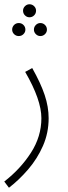

<svg xmlns="http://www.w3.org/2000/svg" viewBox="-35 -650 317 900"><path d="M7 230 -15 201Q61 142 110 66Q159 -10 159 -96Q159 -182 83 -313L116 -331Q156 -260 174.5 -204.5Q193 -149 193 -96Q193 -27 166.5 33.5Q140 94 97 144Q54 194 7 230ZM103 -569Q91 -569 82 -578Q73 -587 73 -600Q73 -612 82 -621Q91 -630 103 -630Q116 -630 125 -621Q134 -612 134 -600Q134 -587 125 -578Q116 -569 103 -569ZM53 -481Q40 -481 31 -490Q22 -499 22 -511Q22 -524 31 -533Q40 -542 53 -542Q66 -542 75 -533Q84 -524 84 -511Q84 -499 75 -490Q66 -481 53 -481ZM154 -481Q142 -481 133 -490Q124 -499 124 -511Q124 -524 133 -533Q142 -542 154 -542Q167 -542 176 -533Q185 -524 185 -511Q185 -499 176 -490Q167 -481 154 -481Z"/></svg>

Font: Noto Sans Arabic ExtCond ExtLt
Style: Regular
Weight: 200
Width: 2
Designer: Monotype Design Team, Nadine Chahine, Nizar Qandah and Khaled Hosny
Foundry: Monotype Imaging Inc.
Version: Version 2.012; ttfautohint (v1.8.4.7-5d5b)